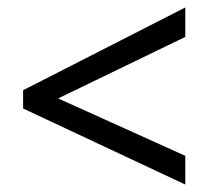

<svg xmlns="http://www.w3.org/2000/svg" viewBox="-20 -591 560 515"><path d="M477 -96 42 -300V-349L477 -571V-492L136 -327L477 -173Z"/></svg>

Font: Noto Sans Telugu SemiCondensed
Style: Regular
Weight: 400
Width: 4
Designer: Jelle Bosma - Monotype Design Team
Foundry: Monotype Imaging Inc.
Version: Version 2.005; ttfautohint (v1.8.4.7-5d5b)